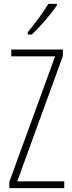

<svg xmlns="http://www.w3.org/2000/svg" viewBox="-20 -969 371 989"><path d="M273 -941V-949H229C198 -898 166 -856 123 -803V-791H144C184 -828 241 -894 273 -941ZM311 0V-35H69L304 -681V-714H38V-679H264L28 -32V0Z"/></svg>

Font: Noto Sans Sinhala ExtraCondensed ExtraLight
Style: Regular
Weight: 200
Width: 2
Designer: Jelle Bosma - Monotype Design Team
Foundry: Monotype Imaging Inc.
Version: Version 2.006